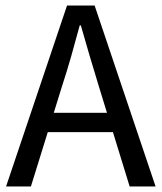

<svg xmlns="http://www.w3.org/2000/svg" viewBox="-20 -676 586 696"><path d="M2 0 223 -656H323L544 0H450L338 -364Q321 -419 305 -473.5Q289 -528 273 -584H269Q254 -528 238.5 -473.5Q223 -419 205 -364L92 0ZM120 -197V-267H423V-197Z"/></svg>

Font: Assistant ExtraLight Medium
Style: Regular
Weight: 500
Version: Version 3.000